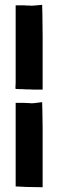

<svg xmlns="http://www.w3.org/2000/svg" viewBox="-20 -749 241 797"><path d="M120 -377H148H157V-415V-502V-600L156 -691C155 -714 155 -727 155 -729C142 -728 131 -727 123 -726C115 -725 108 -725 101 -726C94 -726 86 -726 78 -727H45V-658V-548V-473V-407C45 -395 44 -388 44 -384C44 -377 47 -381 60 -379C68 -379 77 -379 88 -378C98 -378 109 -378 120 -377ZM88 27 148 28H157V-10V-97V-215L156 -286C155 -309 155 -322 155 -324V-325C142 -323 131 -322 123 -321C115 -320 108 -320 101 -321L78 -322H45V-253V-163V-68V-2V25C64 25 77 27 88 27Z"/></svg>

Font: Londrina Solid CC
Style: CC
Weight: 400
Designer: Marcelo Magalhaes
Foundry: Tipos Pereira
Version: Version 1.003;FEAKit 1.0